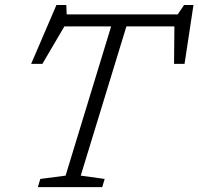

<svg xmlns="http://www.w3.org/2000/svg" viewBox="-20 -766 812 786"><path d="M408.5 -33.5 398.5 0H135L145 -33.5L248.5 -47L435 -658H243.5L153.5 -504.5H107.5L211 -745.5H251.5L253 -707H707.5L733.5 -745.5H772L735.5 -504.5H692.5L694 -658H497.5L310.5 -47Z"/></svg>

Font: Newsreader Caption Light
Style: Italic
Weight: 300
Italic angle: -17°
Designer: Hugues Gentile
Foundry: Production Type
Version: Version 1.001